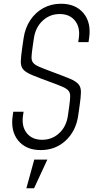

<svg xmlns="http://www.w3.org/2000/svg" viewBox="-20 -786 514 1026"><path d="M197.5 16Q119 16 77.2 -35Q35.5 -86 48 -169L51 -189H106L103 -169Q94.5 -110.5 123 -74.8Q151.5 -39 205 -39Q258.5 -39 296.8 -74.8Q335 -110.5 343 -169L350 -218Q354.5 -251.5 355 -270.2Q355.5 -289 346.5 -300.5Q337.5 -312 314.2 -322.2Q291 -332.5 248 -348Q185 -371 151 -385.2Q117 -399.5 103.8 -415.2Q90.5 -431 91.2 -458Q92 -485 99 -533L106 -581Q114 -636.5 141.8 -678.2Q169.5 -720 211.8 -743Q254 -766 306 -766Q384.5 -766 426.5 -715.2Q468.5 -664.5 456 -581L453 -561H398L401 -581Q409.5 -639.5 381 -675.2Q352.5 -711 299 -711Q246 -711 207.8 -675.2Q169.5 -639.5 161 -581L154 -533Q149 -499.5 148.5 -480.8Q148 -462 157.2 -450.5Q166.5 -439 189.8 -429Q213 -419 256 -403Q318.5 -380 352.5 -365.8Q386.5 -351.5 399.8 -335.5Q413 -319.5 412.5 -292.8Q412 -266 405 -218L398 -169Q386 -86 331.2 -35Q276.5 16 197.5 16ZM121 220 163 67H233L162 220Z"/></svg>

Font: Mohave Light Light
Style: Italic
Weight: 300
Italic angle: -8°
Version: Version 2.003